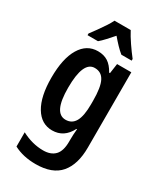

<svg xmlns="http://www.w3.org/2000/svg" viewBox="-245 -853 998 1180"><g transform="rotate(30 254.5 -263.0)"><path d="M207 -553Q249 -553 278.5 -534Q308 -515 331 -473H337L347 -543H448V-9Q448 111 393 175.5Q338 240 220 240Q131 240 65 205V104Q141 144 218 144Q272 144 301 114Q330 84 330 17V4Q330 -12 331 -33.5Q332 -55 334 -73H330Q288 10 204 10Q127 10 83 -63Q39 -136 39 -269Q39 -405 83.5 -479Q128 -553 207 -553ZM241 -454Q159 -454 159 -267Q159 -176 180 -132Q201 -88 243 -88Q288 -88 310 -127Q332 -166 332 -250V-274Q332 -369 310.5 -411.5Q289 -454 241 -454ZM315 -766Q332 -733 360 -692Q388 -651 414 -618V-606H341Q321 -622 300 -644Q279 -666 257 -692Q234 -666 213.5 -643.5Q193 -621 175 -606H101V-618Q117 -639 136 -665.5Q155 -692 172.5 -718.5Q190 -745 200 -766Z"/></g></svg>

Font: Avrile Sans Condensed SemiBold
Style: Regular
Weight: 600
Width: 3
Designer: Monotype Design Team
Foundry: Monotype Imaging Inc.
Version: Version 2.001;September 10, 2019;FontCreator 11.5.0.2425 64-